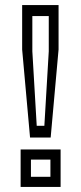

<svg xmlns="http://www.w3.org/2000/svg" viewBox="-20 -734 319 754"><path d="M98 -194 67 -539.5V-714H210V-539.5L179 -194ZM124.2 -240H154.2L171.5 -532.5V-671H107V-532.5ZM61 0V-147H218V0ZM101.5 -39.8H178V-107.2H101.5Z"/></svg>

Font: Tourney Thin
Style: Regular
Weight: 100
Designer: Tyler Finck
Foundry: Etcetera Type Co
Version: Version 1.015